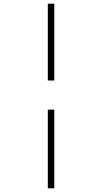

<svg xmlns="http://www.w3.org/2000/svg" viewBox="-20 -770 570 1040"><path d="M239 -750H274V-334H239ZM239 -176H274V250H239Z"/></svg>

Font: TypoPRO Titillium Title
Style: Regular
Weight: 250
Designer: Campivisivi
Foundry: Accademia di Belle Arti di Urbino and students of MA course of Visual design
Version: 1.000